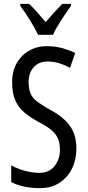

<svg xmlns="http://www.w3.org/2000/svg" viewBox="-20 -963 453 993"><path d="M375 -196Q375 -136 351.5 -89.5Q328 -43 286 -16.5Q244 10 187 10Q100 10 38 -21V-108Q72 -89 111 -79Q150 -69 184 -69Q234 -69 262 -104Q290 -139 290 -188Q290 -223 279.5 -247Q269 -271 245 -291Q221 -311 180 -332Q138 -355 107 -380.5Q76 -406 59.5 -443Q43 -480 43 -536Q42 -592 65.5 -634.5Q89 -677 130.5 -701Q172 -725 225 -724Q267 -724 304 -713.5Q341 -703 369 -689L342 -612Q282 -645 227 -645Q181 -645 154.5 -615.5Q128 -586 128 -540Q128 -503 138 -479.5Q148 -456 172.5 -437.5Q197 -419 238 -396Q308 -359 341.5 -312Q375 -265 375 -196ZM177 -783Q161 -816 136 -857Q111 -898 85 -933V-943H130Q149 -926 171.5 -900.5Q194 -875 216 -849Q242 -879 259.5 -898Q277 -917 302 -943H347V-933Q325 -902 297.5 -860Q270 -818 254 -783Z"/></svg>

Font: Noto Sans Lao ExtraCondensed
Style: Regular
Weight: 400
Width: 2
Designer: Monotype Design Team
Foundry: Monotype Imaging Inc.
Version: Version 2.003; ttfautohint (v1.8.4.7-5d5b)